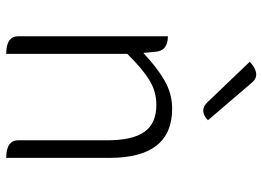

<svg xmlns="http://www.w3.org/2000/svg" viewBox="-136 -728 864 633"><g transform="rotate(90 296.5 -412.0)"><path d="M158 0Q100 0 100 -40V-533Q148 -533 151 -493L155 -452Q204 -498 246 -522Q289 -547 339 -547Q501 -547 501 -341V0Q443 0 443 -40V-333Q443 -417 415 -456Q387 -495 326 -495Q282 -495 245 -472Q208 -450 158 -399V0ZM377 -665Q345 -635 318 -663L184 -803Q226 -841 252 -811L377 -665Z"/></g></svg>

Font: Swei Half Moon CJK SC
Style: Light
Weight: 300
Version: Version 2.071